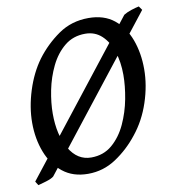

<svg xmlns="http://www.w3.org/2000/svg" viewBox="-72 -654 677 742"><g transform="rotate(-10 266.0 -282.5)"><path d="M532.2 -574.2 81.5 0.5Q72.8 7.8 51.3 14.4Q29.8 21 19.5 23.4L9.8 7.8L460.9 -567.4Q473.1 -575.2 491.2 -581.1Q509.3 -586.9 521.5 -589.4ZM500 -347.7Q500 -284.2 478 -218Q456.1 -151.9 415 -101.1Q377 -52.7 326.9 -19.5Q276.9 13.7 216.8 13.7Q157.7 13.7 117.9 -18.1Q78.1 -49.8 57.9 -102.3Q37.6 -154.8 37.6 -217.8Q37.6 -278.3 58.1 -343.3Q78.6 -408.2 114.3 -457Q151.9 -507.3 203.4 -543.2Q254.9 -579.1 321.8 -579.1Q382.8 -579.1 422.1 -547.4Q461.4 -515.6 480.7 -463.1Q500 -410.6 500 -347.7ZM417 -339.4Q417 -390.1 403.3 -431.4Q389.6 -472.7 363.3 -497.1Q336.9 -521.5 298.8 -521.5Q251.5 -521.5 217.8 -493.9Q184.1 -466.3 162.8 -422.6Q141.6 -378.9 131.8 -330.1Q122.1 -281.2 122.1 -238.8Q122.1 -154.8 153.8 -100.6Q185.5 -46.4 239.7 -46.4Q288.1 -46.4 322 -75.4Q356 -104.5 377 -149.9Q397.9 -195.3 407.5 -245.8Q417 -296.4 417 -339.4Z"/></g></svg>

Font: Dai Banna SIL
Style: Italic
Weight: 400
Italic angle: -11°
Designer: Victor Gaultney
Foundry: SIL International
Version: Version 4.000